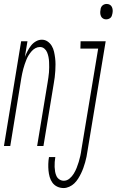

<svg xmlns="http://www.w3.org/2000/svg" viewBox="-57 -739 591 972"><path d="M-37 0 50 -530H82L69 -451Q75 -466 82.5 -480.5Q90 -495 100 -508Q110 -521 124.5 -529.5Q139 -538 155 -538Q171 -538 184 -529Q197 -520 205 -506.5Q213 -493 216.5 -477.5Q220 -462 222 -446Q224 -430 224 -413.5Q224 -397 223 -380.5Q222 -364 220 -347.5Q218 -331 215 -315L163 0H131L184 -321Q186 -334 188 -347Q190 -360 191 -373Q192 -386 192 -399Q192 -412 191.5 -425Q191 -438 188.5 -450.5Q186 -463 181.5 -474Q177 -485 167.5 -493Q158 -501 145 -501Q133 -501 122 -495Q111 -489 102.5 -479Q94 -469 87.5 -458.5Q81 -448 76.5 -436.5Q72 -425 68 -413.5Q64 -402 61 -390.5Q58 -379 55.5 -367.5Q53 -356 51 -344L-5 0ZM480 -641Q472 -641 465 -645Q458 -649 454.5 -656.5Q451 -664 450.5 -672.5Q450 -681 452 -690Q452 -695 454.5 -701Q457 -707 461.5 -711Q466 -715 471.5 -717Q477 -719 483 -719Q492 -719 499 -715Q506 -711 509.5 -703.5Q513 -696 513.5 -687.5Q514 -679 512 -670Q511 -665 509 -659Q507 -653 502.5 -649Q498 -645 492 -643Q486 -641 480 -641ZM265 213Q248 213 233 206Q218 199 208.5 186Q199 173 194.5 157Q190 141 188.5 124.5Q187 108 187.5 90.5Q188 73 191 56H223Q221 69 220 81.5Q219 94 219.5 106Q220 118 222 130Q224 142 229 152.5Q234 163 244 169.5Q254 176 266 176Q282 176 295 165Q308 154 316.5 140Q325 126 331 111Q337 96 341.5 81Q346 66 349.5 50.5Q353 35 355 19L440 -493H350L351 -530H478L386 25Q384 40 381 54.5Q378 69 374 83Q370 97 365 111Q360 125 353.5 138.5Q347 152 338.5 165.5Q330 179 319 189.5Q308 200 293.5 206.5Q279 213 265 213Z"/></svg>

Font: Iosevka Curly XLtObl
Style: Regular
Weight: 200
Italic angle: -9°
Monospace: yes
Designer: Belleve Invis
Foundry: Belleve Invis
Version: Version 11.1.0; ttfautohint (v1.8.3)